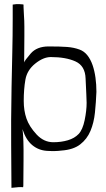

<svg xmlns="http://www.w3.org/2000/svg" viewBox="-20 -726 510 922"><path d="M41 -704V-638Q41 -555 39 -472Q37 -389 35.5 -308.5Q34 -228 33.5 -150.5Q33 -73 35 176Q75 171 91 173Q92 171 92 166Q92 156 93 45Q94 -66 88 -106Q104 -55 134.5 -29.5Q165 -4 206 -1.5Q247 1 275 -3Q332 -7 365 -32.5Q398 -58 414.5 -97.5Q431 -137 436 -186Q441 -235 443 -285Q443 -320 438.5 -353Q434 -386 424.5 -413.5Q415 -441 399.5 -460.5Q384 -480 362 -488Q335 -498 302.5 -500.5Q270 -503 213.5 -503Q157 -503 127.5 -469Q98 -435 96 -426Q97 -523 97 -552Q97 -581 97 -598.5Q97 -616 96.5 -625.5Q96 -635 95.5 -643.5Q95 -652 94.5 -662.5Q94 -673 93 -693V-704Q93 -705 75 -706Q57 -707 41 -704ZM396 -232Q396 -195 386.5 -149Q377 -103 357.5 -82.5Q338 -62 306 -52.5Q274 -43 236 -43Q190 -43 155 -81Q120 -119 107 -157Q94 -195 94 -241Q94 -298 102 -343.5Q110 -389 149 -420.5Q188 -452 224 -452Q296 -452 342.5 -431Q389 -410 391 -349Q393 -296 394.5 -274Q396 -252 396 -232Z"/></svg>

Font: Londrina Solid Thin
Style: Regular
Weight: 250
Designer: Marcelo Magalhaes
Foundry: Marcelo Magalhães
Version: Version 1.002